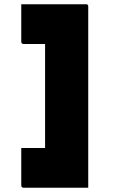

<svg xmlns="http://www.w3.org/2000/svg" viewBox="-20 -766 640 903"><path d="M80 -746H384Q387 -746 389 -745.5Q391 -745 392.5 -743.5Q394 -742 394.5 -740Q395 -738 395 -736Q395 -644 395 -553.5Q395 -463 395 -372Q395 -281 395 -190Q395 -99 395 -8Q395 23 395 54.5Q395 86 395 117Q381 117 368 117Q355 117 341 117H91Q86 117 83 114Q80 111 80 106Q80 61 80 17.5Q80 -26 80 -70H192Q192 -131 192 -192Q192 -253 192 -314.5Q192 -376 192 -437Q192 -498 192 -559H91Q86 -559 83 -562Q80 -565 80 -570Q80 -614 80 -658Q80 -702 80 -746Z"/></svg>

Font: Recursive Monospace Black
Style: Regular
Weight: 900
Version: Version 1.047